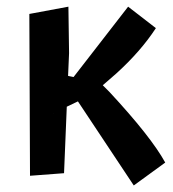

<svg xmlns="http://www.w3.org/2000/svg" viewBox="-20 -528 524 581"><path d="M68.8 -485.8 187 -507.8 189 -367.2 186 -298.3 202.6 -294.9 367.7 -507.8 451.7 -442.9Q406.2 -373 332 -305.7L291 -270Q297.4 -264.2 311 -250Q437 -114.3 480 -36.1L384.8 33.2L215.8 -221.2L182.1 -205.1L173.8 -3.9L70.8 3.9ZM142.1 -186Q142.1 -185.5 142.3 -185.5Q142.6 -185.5 142.6 -186Z"/></svg>

Font: Passero One
Style: Regular
Weight: 400
Designer: Viktoriya Grabowska
Foundry: Viktoriya Grabowska
Version: Version 1.003